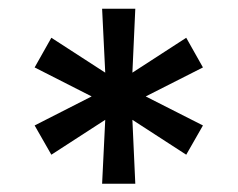

<svg xmlns="http://www.w3.org/2000/svg" viewBox="-20 -748 556 449"><path d="M218.8 -318.4 226.1 -467.8 100.1 -386.2 61 -454.6 194.3 -522.5 61 -590.3 100.1 -659.7 226.1 -578.1 218.8 -727.5H296.4L289.6 -578.1L415.5 -659.7L454.6 -590.3L320.8 -522.5L454.6 -454.6L415.5 -386.2L289.6 -467.8L296.4 -318.4Z"/></svg>

Font: Inter 17pt Medium
Style: Regular
Weight: 500
Version: Version 4.001;git-66647c0bb